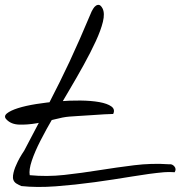

<svg xmlns="http://www.w3.org/2000/svg" viewBox="-37 -751 741 775"><path d="M28.3 -10.7Q12.7 -21.5 15.6 -43Q18.6 -64.5 29.3 -86.9Q40 -112.3 60.5 -142.6Q91.8 -202.1 116.7 -249.5Q141.6 -296.9 163.1 -338.9Q184.6 -380.9 204.1 -419.9Q223.6 -459 243.7 -502Q263.7 -544.9 285.2 -593.8Q306.6 -642.6 333 -705.1Q335 -709 339.4 -716.3Q343.8 -723.6 350.1 -728Q356.4 -732.4 363.3 -731Q370.1 -729.5 377 -716.8Q386.7 -697.3 378.4 -663.1Q370.1 -628.9 349.6 -584.5Q329.1 -540 300.8 -488.8Q272.5 -437.5 241.2 -384.8Q210 -332 179.7 -280.3Q149.4 -228.5 126.5 -183.6Q103.5 -138.7 91.3 -102.1Q79.1 -65.4 83 -43.9Q152.3 -37.1 222.7 -44.9Q293 -52.7 363.3 -64Q433.6 -75.2 504.4 -84Q575.2 -92.8 645.5 -87.9Q658.2 -89.8 667 -79.1Q675.8 -68.4 668 -55.7Q666 -55.7 659.7 -56.2Q653.3 -56.6 646.5 -56.6Q639.6 -56.6 633.3 -56.2Q627 -55.7 624 -55.7Q569.3 -50.8 496.1 -38.6Q422.9 -26.4 344.7 -15.6Q266.6 -4.9 189 1Q111.3 6.8 48.8 0Q47.9 0 39.6 -4.4Q31.2 -8.8 28.3 -10.7ZM-10.7 -268.6Q-23.4 -281.2 -9.3 -293Q4.9 -304.7 35.6 -314.5Q66.4 -324.2 109.4 -331.1Q152.3 -337.9 198.2 -341.8Q244.1 -345.7 287.6 -345.2Q331.1 -344.7 363.8 -338.9Q396.5 -333 412.6 -321.3Q428.7 -309.6 419.9 -291Q409.2 -291 384.3 -289.6Q359.4 -288.1 331.1 -286.1Q302.7 -284.2 277.3 -282.7Q252 -281.2 242.2 -280.3Q217.8 -278.3 182.6 -269Q147.5 -259.8 110.8 -253.4Q74.2 -247.1 41 -248Q7.8 -249 -10.7 -268.6Z"/></svg>

Font: Nothing You Could Do
Style: Regular
Weight: 400
Version: Version 1.005